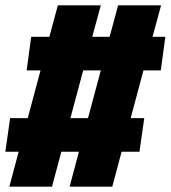

<svg xmlns="http://www.w3.org/2000/svg" viewBox="-25 -700 640 720"><path d="M578 -436 595 -562H547L579 -680H418L386 -562H321L353 -680H192L160 -562H92L75 -436H127L79 -257H13L-5 -131H45L10 0H170L205 -131H271L236 0H396L431 -131H498L516 -257H465L513 -436ZM305 -257H239L287 -436H353Z"/></svg>

Font: Fira Sans Heavy
Style: Italic
Weight: 900
Italic angle: -8°
Designer: bBox Type GmbH & Carrois Corporate GbR & Edenspiekermann AG
Foundry: bBox Type GmbH & Carrois Corporate GbR & Edenspiekermann AG
Version: Version 4.301;PS 004.301;hotconv 1.0.88;makeotf.lib2.5.64775